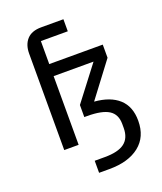

<svg xmlns="http://www.w3.org/2000/svg" viewBox="-167 -847 974 1153"><g transform="rotate(-20 320.0 -270.0)"><path d="M114 0V-616Q114 -673 144.5 -706.5Q175 -740 236 -740H378V-663H206V-516H548V-432L382 -212Q483 -204 537.5 -154.5Q592 -105 592 -14Q592 89 522 144.5Q452 200 330 200H264V123H329Q414 123 454.5 92.5Q495 62 495 -3V-28Q495 -90 451.5 -117.5Q408 -145 313 -145H295V-222L461 -439H206V0Z"/></g></svg>

Font: Writer
Style: Regular
Weight: 400
Monospace: yes
Designer: Mike Abbink, Paul van der Laan, Pieter van Rosmalen
Foundry: Bold Monday
Version: Version 2.001 2020